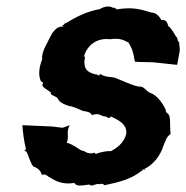

<svg xmlns="http://www.w3.org/2000/svg" viewBox="-20 -561 574 592"><path d="M275 -86 272 -90C248 -83 243 -97 231 -97C216 -106 202 -117 186 -121C194 -142 183 -153 195 -175L173 -167L141 -171L49 -175C51 -149 54 -125 60 -102L59 -99C53 -101 56 -95 62 -93C66 -86 72 -63 82 -48C100 -42 106 -32 109 -22C124 -26 126 -16 134 -14C152 -2 175 9 209 3C217 15 229 11 256 8C262 17 276 3 287 7C300 2 302 13 303 10C345 1 386 -8 420 -37C415 -27 424 -35 418 -39C428 -37 432 -39 425 -40C453 -53 475 -82 484 -112C491 -127 492 -138 506 -148C503 -171 507 -197 500 -208C494 -214 488 -218 492 -220C483 -242 464 -267 445 -274C429 -279 426 -296 408 -294C385 -298 350 -316 332 -322C320 -324 304 -323 289 -333C287 -333 286 -323 283 -330C254 -335 234 -345 242 -384C244 -387 241 -389 238 -384C248 -423 280 -445 320 -440C348 -444 358 -439 376 -430C389 -409 392 -395 395 -375C398 -367 396 -372 407 -370L452 -369L526 -361C529 -372 530 -383 532 -393C537 -408 532 -422 532 -433C527 -432 530 -433 526 -445C519 -450 516 -466 498 -482C497 -491 491 -502 478 -499C472 -509 461 -523 448 -522C412 -533 387 -540 340 -532C338 -533 341 -533 331 -538C338 -533 332 -539 328 -537C318 -544 300 -541 288 -533C244 -525 214 -508 182 -489C185 -489 177 -490 181 -491C178 -481 166 -484 176 -479C158 -480 151 -471 141 -459C125 -426 107 -401 110 -378C102 -358 97 -333 105 -313C106 -310 109 -308 113 -307C106 -292 116 -292 137 -276C133 -265 155 -267 160 -254C161 -250 172 -240 194 -234C200 -234 216 -228 233 -220C241 -216 255 -220 264 -206C287 -215 292 -201 305 -202C311 -201 315 -192 322 -202C343 -192 374 -178 369 -147C364 -127 348 -108 322 -95C313 -96 291 -93 275 -86Z"/></svg>

Font: Asimov Print
Style: DIt
Weight: 250
Width: 0
Designer: Google
Version: Version 2.000980: 2014